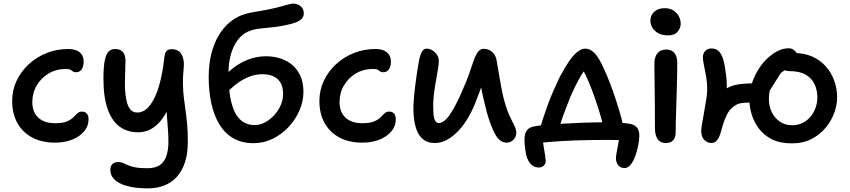

<svg xmlns="http://www.w3.org/2000/svg" viewBox="-20 -777 4683 1058"><path d="M283 9Q209 9 156 -20Q103 -49 75 -100.5Q47 -152 47 -220Q47 -280 71.5 -332Q96 -384 139 -423.5Q182 -463 237.5 -485Q293 -507 356 -507Q380 -507 399 -500Q418 -493 429.5 -477.5Q441 -462 441 -436Q441 -412 430.5 -395.5Q420 -379 399 -379Q387 -379 381 -384Q375 -389 367.5 -393Q360 -397 343 -397Q290 -397 248.5 -372.5Q207 -348 182.5 -306.5Q158 -265 158 -213Q158 -179 172 -153Q186 -127 214 -112.5Q242 -98 283 -98Q326 -98 349 -108Q372 -118 384 -130.5Q396 -143 406 -152.5Q416 -162 432 -162Q449 -162 458.5 -151Q468 -140 468 -119Q468 -82 443.5 -53Q419 -24 377.5 -7.5Q336 9 283 9Z M795 261Q727 261 680.5 248Q634 235 611 212.5Q588 190 588 159Q588 139 599 127.5Q610 116 632 116Q646 116 657.5 121Q669 126 684.5 133Q700 140 725.5 145Q751 150 792 150Q836 150 861 132.5Q886 115 897 82Q908 49 908 5Q908 -27 906 -55.5Q904 -84 901.5 -115Q899 -146 896.5 -185Q894 -224 893 -276L932 -245Q913 -183 889 -144.5Q865 -106 839 -84.5Q813 -63 788.5 -55.5Q764 -48 742 -48Q682 -48 639.5 -79Q597 -110 573.5 -175Q550 -240 550 -343Q550 -412 558 -447.5Q566 -483 580.5 -495Q595 -507 613 -507Q635 -507 648 -498.5Q661 -490 667 -472Q673 -454 671 -427Q669 -373 668.5 -324.5Q668 -276 674 -238Q680 -200 694.5 -178.5Q709 -157 736 -157Q776 -157 806.5 -197Q837 -237 856.5 -304.5Q876 -372 885 -455Q888 -485 897 -495.5Q906 -506 928 -506Q942 -506 955 -500.5Q968 -495 977 -482.5Q986 -470 990.5 -449.5Q995 -429 992 -400Q987 -349 988 -311Q989 -273 993 -239.5Q997 -206 1002 -171.5Q1007 -137 1011 -95Q1015 -53 1015 5Q1015 71 998.5 119.5Q982 168 952.5 199.5Q923 231 883 246Q843 261 795 261Z M1377 12Q1311 12 1264 -16Q1217 -44 1187.5 -94Q1158 -144 1144 -210Q1130 -276 1130 -352Q1130 -425 1145 -482.5Q1160 -540 1185.5 -582.5Q1211 -625 1244 -652.5Q1277 -680 1311 -693Q1342 -705 1387.5 -712Q1433 -719 1474 -728Q1520 -738 1550.5 -747.5Q1581 -757 1598 -757Q1611 -757 1624 -751Q1637 -745 1645.5 -733Q1654 -721 1654 -703Q1654 -682 1637 -668.5Q1620 -655 1590 -647Q1537 -633 1493 -628Q1449 -623 1412.5 -619.5Q1376 -616 1345 -602Q1315 -589 1291 -558Q1267 -527 1253 -480Q1239 -433 1239 -372Q1239 -275 1255 -212Q1271 -149 1303 -118.5Q1335 -88 1383 -88Q1414 -88 1442 -103.5Q1470 -119 1492.5 -144Q1515 -169 1527.5 -199Q1540 -229 1540 -260Q1540 -295 1527 -319Q1514 -343 1488.5 -355.5Q1463 -368 1427 -368Q1374 -368 1323 -340.5Q1272 -313 1223 -259L1177 -295Q1202 -346 1244 -384.5Q1286 -423 1338 -445Q1390 -467 1446 -467Q1506 -467 1552.5 -444Q1599 -421 1625.5 -377.5Q1652 -334 1652 -270Q1652 -219 1630.5 -169Q1609 -119 1571 -78Q1533 -37 1483 -12.5Q1433 12 1377 12Z M1976 9Q1902 9 1849 -20Q1796 -49 1768 -100.5Q1740 -152 1740 -220Q1740 -280 1764.5 -332Q1789 -384 1832 -423.5Q1875 -463 1930.5 -485Q1986 -507 2049 -507Q2073 -507 2092 -500Q2111 -493 2122.5 -477.5Q2134 -462 2134 -436Q2134 -412 2123.5 -395.5Q2113 -379 2092 -379Q2080 -379 2074 -384Q2068 -389 2060.5 -393Q2053 -397 2036 -397Q1983 -397 1941.5 -372.5Q1900 -348 1875.5 -306.5Q1851 -265 1851 -213Q1851 -179 1865 -153Q1879 -127 1907 -112.5Q1935 -98 1976 -98Q2019 -98 2042 -108Q2065 -118 2077 -130.5Q2089 -143 2099 -152.5Q2109 -162 2125 -162Q2142 -162 2151.5 -151Q2161 -140 2161 -119Q2161 -82 2136.5 -53Q2112 -24 2070.5 -7.5Q2029 9 1976 9Z M2376 11Q2341 11 2317.5 -5Q2294 -21 2281.5 -48Q2269 -75 2263.5 -108Q2258 -141 2258 -174Q2258 -201 2261 -237.5Q2264 -274 2269 -312.5Q2274 -351 2279 -384.5Q2284 -418 2288 -437Q2294 -472 2304 -490.5Q2314 -509 2331 -509Q2348 -509 2363 -499.5Q2378 -490 2388 -475Q2398 -460 2398 -441Q2398 -426 2393.5 -397Q2389 -368 2382.5 -333Q2376 -298 2371.5 -262Q2367 -226 2367 -196Q2367 -173 2368.5 -150.5Q2370 -128 2377 -113.5Q2384 -99 2398 -99Q2428 -99 2462 -150Q2496 -201 2532 -288Q2552 -332 2565.5 -371.5Q2579 -411 2589.5 -441.5Q2600 -472 2613 -490Q2626 -508 2645 -508Q2674 -508 2693.5 -489.5Q2713 -471 2717 -441Q2722 -413 2728.5 -374.5Q2735 -336 2742 -297Q2749 -258 2757 -229Q2771 -175 2787 -141Q2803 -107 2814 -85Q2825 -63 2825 -46Q2825 -31 2818 -18.5Q2811 -6 2798.5 1.5Q2786 9 2772 9Q2734 9 2709 -36.5Q2684 -82 2662 -160Q2653 -196 2643.5 -236Q2634 -276 2627.5 -316Q2621 -356 2616 -390L2663 -393Q2654 -362 2638.5 -316Q2623 -270 2598 -207Q2573 -144 2537.5 -94.5Q2502 -45 2460.5 -17Q2419 11 2376 11Z M2953 -62Q2960 -86 2971.5 -121.5Q2983 -157 2998 -198Q3013 -239 3030.5 -279Q3048 -319 3064 -352Q3089 -399 3112.5 -434.5Q3136 -470 3159.5 -489.5Q3183 -509 3205 -509Q3227 -509 3248.5 -491.5Q3270 -474 3293 -429Q3307 -402 3324.5 -360.5Q3342 -319 3359 -270.5Q3376 -222 3391 -172.5Q3406 -123 3415 -80L3307 -68Q3297 -116 3280 -170.5Q3263 -225 3244 -275.5Q3225 -326 3207 -363.5Q3189 -401 3177 -415L3223 -418Q3197 -388 3172.5 -344.5Q3148 -301 3124 -246Q3109 -208 3095.5 -172.5Q3082 -137 3071.5 -105Q3061 -73 3054 -45ZM3422 149Q3398 149 3386 132.5Q3374 116 3374 95Q3374 82 3379 57.5Q3384 33 3389 3Q3394 -27 3394 -55L3456 -1Q3442 -2 3412.5 -4Q3383 -6 3336 -6Q3294 -6 3248.5 -5.5Q3203 -5 3158.5 -3.5Q3114 -2 3071.5 0.5Q3029 3 2992.5 6.5Q2956 10 2927 15L2969 -30Q2969 -17 2971.5 3Q2974 23 2978 44Q2982 65 2984.5 83.5Q2987 102 2987 111Q2987 126 2976 136Q2965 146 2949 146Q2930 146 2915.5 136Q2901 126 2892 109.5Q2883 93 2879 74Q2877 62 2874.5 47Q2872 32 2871 17.5Q2870 3 2870 -7Q2870 -25 2874.5 -40.5Q2879 -56 2891 -66.5Q2903 -77 2926 -81Q2952 -86 2994.5 -89.5Q3037 -93 3089.5 -96Q3142 -99 3198 -101Q3254 -103 3306 -103Q3323 -103 3344.5 -102.5Q3366 -102 3389 -101Q3412 -100 3435 -97Q3470 -94 3486.5 -78Q3503 -62 3503 -30Q3503 -7 3497 23.5Q3491 54 3480.5 83Q3470 112 3455 130.5Q3440 149 3422 149Z M3650 11Q3628 11 3615 1Q3602 -9 3595.5 -27.5Q3589 -46 3589 -71Q3589 -145 3588.5 -196.5Q3588 -248 3587.5 -286Q3587 -324 3586.5 -357Q3586 -390 3586 -427Q3586 -449 3593 -466.5Q3600 -484 3614.5 -494Q3629 -504 3652 -504Q3679 -504 3695 -486.5Q3711 -469 3712 -433Q3712 -412 3711.5 -373Q3711 -334 3709.5 -287.5Q3708 -241 3706.5 -193.5Q3705 -146 3704 -107Q3703 -68 3703 -44Q3703 -21 3690 -5Q3677 11 3650 11ZM3660 -582Q3618 -582 3591 -605.5Q3564 -629 3564 -663Q3564 -694 3586 -713Q3608 -732 3643 -732Q3671 -732 3691 -719Q3711 -706 3721 -686.5Q3731 -667 3731 -646Q3731 -624 3714.5 -603Q3698 -582 3660 -582Z M4344 13Q4278 13 4233.5 -9.5Q4189 -32 4161.5 -69Q4134 -106 4121.5 -148.5Q4109 -191 4109 -232Q4109 -271 4121 -310.5Q4133 -350 4154 -386Q4175 -422 4203 -450Q4231 -478 4262.5 -494.5Q4294 -511 4327 -511Q4341 -511 4353 -502.5Q4365 -494 4372 -482.5Q4379 -471 4379 -461Q4379 -455 4366.5 -444.5Q4354 -434 4336.5 -421Q4319 -408 4302.5 -394Q4286 -380 4277 -366Q4251 -326 4229.5 -290.5Q4208 -255 4186 -233.5Q4164 -212 4136 -212Q4100 -212 4079 -210.5Q4058 -209 4044 -203Q4030 -197 4015 -184Q3997 -169 3984.5 -143Q3972 -117 3964 -91Q3956 -65 3952 -49Q3943 -17 3930.5 -3Q3918 11 3901 11Q3877 11 3860.5 -6.5Q3844 -24 3844 -56Q3844 -69 3849 -97.5Q3854 -126 3860.5 -162Q3867 -198 3872 -231Q3877 -264 3877 -286Q3877 -322 3871 -356Q3865 -390 3859 -418Q3853 -446 3853 -461Q3853 -481 3865.5 -495.5Q3878 -510 3900 -510Q3926 -510 3941 -494.5Q3956 -479 3964 -453Q3969 -439 3973.5 -414Q3978 -389 3981.5 -359.5Q3985 -330 3985 -300Q3985 -277 3981.5 -246Q3978 -215 3972 -182.5Q3966 -150 3960 -122Q3954 -94 3950.5 -76.5Q3947 -59 3947 -59L3860 -83Q3862 -100 3868.5 -123.5Q3875 -147 3886 -172.5Q3897 -198 3912 -222Q3927 -246 3946 -263Q3973 -286 4000 -298Q4027 -310 4061.5 -314Q4096 -318 4142 -318Q4149 -318 4160.5 -327.5Q4172 -337 4185.5 -351Q4199 -365 4212.5 -378.5Q4226 -392 4237 -399L4328 -402Q4311 -395 4292 -382Q4273 -369 4256 -348.5Q4239 -328 4228 -299Q4217 -270 4217 -232Q4217 -191 4233 -158.5Q4249 -126 4277.5 -106.5Q4306 -87 4345 -87Q4377 -87 4402.5 -99.5Q4428 -112 4446 -133.5Q4464 -155 4474 -183Q4484 -211 4484 -241Q4484 -279 4469 -312Q4454 -345 4420.5 -365Q4387 -385 4331 -385Q4308 -385 4290.5 -399Q4273 -413 4273 -430Q4273 -445 4285 -457.5Q4297 -470 4315.5 -477.5Q4334 -485 4354 -485Q4412 -485 4456.5 -465Q4501 -445 4531.5 -410Q4562 -375 4577.5 -331Q4593 -287 4593 -240Q4593 -199 4577 -155Q4561 -111 4529.5 -73Q4498 -35 4451.5 -11Q4405 13 4344 13Z"/></svg>

Font: Shantell Sans Medium
Style: Regular
Weight: 500
Designer: Stephen Nixon, Anya Danilova, Shantell Martin
Foundry: Arrow Type
Version: Version 1.011;[c5ecc13dd]